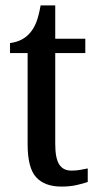

<svg xmlns="http://www.w3.org/2000/svg" viewBox="-20 -679 362 709"><path d="M207 10Q145 10 113.5 -24.5Q82 -59 82 -146V-483H17V-520Q65 -526 92 -559Q105 -574 114 -597Q123 -620 130 -659H184V-536H295V-483H184V-147Q184 -95 198.5 -72Q213 -49 244 -49Q261 -49 275 -51.5Q289 -54 304 -57V-7Q290 -2 264.5 4Q239 10 207 10Z"/></svg>

Font: Noto Serif Tamil Condensed Medium
Style: Italic
Weight: 500
Width: 3
Italic angle: -12°
Designer: Indian Type Foundry, Tom Grace, and the Monotype Design Team
Foundry: Monotype Imaging Inc.
Version: Version 2.003; ttfautohint (v1.8.4.7-5d5b)